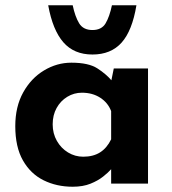

<svg xmlns="http://www.w3.org/2000/svg" viewBox="-20 -697 654 729"><path d="M256 12Q195 12 145.5 -12.5Q96 -37 67 -88Q38 -139 38 -218Q38 -292 68 -346Q98 -400 147 -429.5Q196 -459 251 -459Q316 -459 349.5 -437.5Q383 -416 405 -390L399 -373L412 -437H542V0H402V-95L413 -65Q411 -65 401 -53.5Q391 -42 371.5 -26.5Q352 -11 323.5 0.5Q295 12 256 12ZM296 -102Q334 -102 360 -118.5Q386 -135 402 -168V-275Q390 -307 360.5 -326Q331 -345 291 -345Q261 -345 235.5 -329.5Q210 -314 195 -287Q180 -260 180 -225Q180 -190 196 -162Q212 -134 238.5 -118Q265 -102 296 -102ZM331 -490Q261 -490 220.5 -536.5Q180 -583 163 -677H256Q265 -634 280.5 -608.5Q296 -583 331 -583Q366 -583 381 -608.5Q396 -634 405 -677H498Q482 -580 441.5 -535Q401 -490 331 -490Z"/></svg>

Font: Reem Kufi
Style: Regular
Weight: 400
Designer: Khaled Hosny
Version: Version 1.6